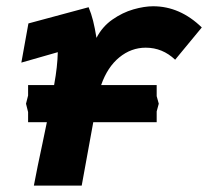

<svg xmlns="http://www.w3.org/2000/svg" viewBox="-20 -578 648 598"><path d="M112 -130 126 -197.5H67.5V-229L61 -255L67.5 -280.5V-313H148.5L149 -316Q159 -370.5 160 -415.5L46.5 -383L68.5 -505L256 -555.5Q264.5 -535 270 -513Q275.5 -491 280.5 -460Q298.5 -495 330 -517Q361.5 -539 395.5 -548.8Q429.5 -558.5 457 -558.5Q540.5 -558.5 608.5 -492.5L525.5 -392Q486 -429.5 434 -429.5Q388.5 -429.5 351.5 -399.2Q314.5 -369 295 -313H468V-278.5L474.5 -255L468 -231V-197.5H270.5L234.5 0H85.5Q96.5 -58.5 112 -130Z"/></svg>

Font: JuliaMono ExtraBoldItalic
Style: Regular
Weight: 800
Italic angle: -9°
Monospace: yes
Designer: cormullion
Foundry: corm
Version: Version 0.049; ttfautohint (v1.8.4)